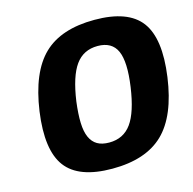

<svg xmlns="http://www.w3.org/2000/svg" viewBox="-108 -829 962 957"><g transform="rotate(-15 373.5 -350.0)"><path d="M79 -350Q107 -545 197.5 -632.5Q288 -720 461 -720Q634 -720 700 -632Q766 -544 739 -350Q712 -156 621 -68Q530 20 357 20Q184 20 118 -68Q52 -156 79 -350ZM375 -110Q449 -110 490 -167Q531 -224 549 -350Q567 -476 541.5 -533Q516 -590 442.5 -590Q369 -590 328 -533Q287 -476 269 -350Q261 -287 262.5 -241.5Q264 -196 277 -167Q290 -138 314 -124Q338 -110 375 -110Z"/></g></svg>

Font: Fivo Sans Modern Heavy
Style: Regular
Weight: 900
Designer: Alexander Slobzheninov
Foundry: Alexander Slobzheninov
Version: 1.0